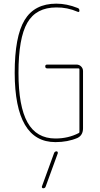

<svg xmlns="http://www.w3.org/2000/svg" viewBox="-20 -760 540 1040"><path d="M272.5 70.3Q275.4 60.5 286.1 59.6Q290 59.6 292 63Q293.9 66.4 293 70.3L227.5 250Q224.6 259.8 213.9 259.8Q210 259.8 208 256.8Q206.1 253.9 207 250ZM280.3 9.8Q60.5 9.8 59.6 -365.2Q59.6 -562.5 113.3 -651.4Q167 -740.2 285.2 -740.2Q341.8 -740.2 400.4 -716.8Q410.2 -713.9 410.2 -702.1Q410.2 -692.4 400.4 -696.3Q343.8 -720.7 285.2 -719.7Q175.8 -719.7 127.9 -636.7Q80.1 -553.7 80.1 -365.2Q80.1 -184.6 128.9 -97.2Q177.7 -9.8 280.3 -9.8Q349.6 -9.8 406.2 -39.1Q410.2 -40 410.2 -45.9V-384.8Q410.2 -389.6 405.3 -389.6H235.4Q225.6 -389.6 225.1 -399.9Q224.6 -410.2 235.4 -410.2H394.5Q409.2 -410.2 419.4 -399.9Q429.7 -389.6 429.7 -375V-65.4Q429.7 -27.3 399.4 -12.7Q346.7 9.8 280.3 9.8Z"/></svg>

Font: Rounded-X Mgen+ 1mn thin
Style: Regular
Weight: 100
Designer: [Source Han Sans]
Ryoko NISHIZUKA  (kana & ideographs); Paul D. Hunt (Latin, Greek & Cyrillic); Wenlong ZHANG  (bopomofo
Version: Version 1.059.20150602